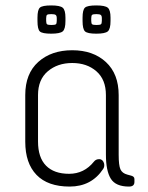

<svg xmlns="http://www.w3.org/2000/svg" viewBox="-20 -687 544 707"><path d="M417 -337V-117Q417 -78 423.5 -63.5Q430 -49 449 -44L460 -41Q475 -38 475 -28V-17Q475 0 455 0Q406 0 388 -29Q370 -58 370 -118V-337Q370 -394 335 -424.5Q300 -455 246 -455Q192 -455 156 -424.5Q120 -394 120 -337V-166Q120 -107 149.5 -77Q179 -47 234.5 -47Q290 -47 326 -92Q333 -101 345.5 -101Q358 -101 363 -86Q366 -74 360 -65Q317 0 236.5 0Q156 0 114.5 -43Q73 -86 73 -165V-337Q73 -416 121 -459Q169 -502 246 -502Q323 -502 370 -458.5Q417 -415 417 -337ZM387 -622V-610Q387 -580 377 -571.5Q367 -563 334.5 -563Q302 -563 293 -571.5Q284 -580 284 -610V-622Q284 -651 293 -659Q302 -667 334.5 -667Q367 -667 377 -658.5Q387 -650 387 -622ZM221 -622V-610Q221 -580 211 -571.5Q201 -563 168.5 -563Q136 -563 127 -571Q118 -579 118 -610V-622Q118 -651 127 -659Q136 -667 168.5 -667Q201 -667 211 -658.5Q221 -650 221 -622ZM150 -620V-610Q150 -600 153.5 -597.5Q157 -595 169.5 -595Q182 -595 185.5 -597.5Q189 -600 189 -610V-620Q189 -629 185 -632Q181 -635 169 -635Q157 -635 153.5 -632.5Q150 -630 150 -620ZM316 -620V-610Q316 -600 319.5 -597.5Q323 -595 335.5 -595Q348 -595 351.5 -597.5Q355 -600 355 -610V-620Q355 -629 351 -632Q347 -635 335 -635Q323 -635 319.5 -632.5Q316 -630 316 -620Z"/></svg>

Font: Text Me One
Style: Regular
Weight: 400
Designer: Julia Petretta
Foundry: Julia Petretta
Version: Version 1.003